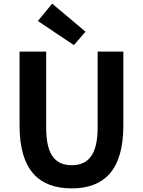

<svg xmlns="http://www.w3.org/2000/svg" viewBox="-20 -1026 788 1060"><path d="M376 14C556 14 661 -88 661 -333V-741H519V-320C519 -166 462 -114 376 -114C289 -114 235 -166 235 -320V-741H88V-333C88 -88 194 14 376 14ZM388 -777 452 -851 268 -1006 189 -910Z"/></svg>

Font: Noto Sans CJK SC
Style: Bold
Weight: 700
Designer: Ryoko NISHIZUKA 西塚涼子 (kana, bopomofo & ideographs); Paul D. Hunt (Latin, Greek & Cyrillic); Sandoll Communications 산돌커뮤니
Foundry: Adobe
Version: Version 2.004;hotconv 1.0.118;makeotfexe 2.5.65603